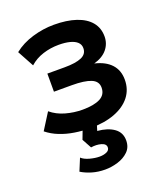

<svg xmlns="http://www.w3.org/2000/svg" viewBox="-137 -610 796 927"><g transform="rotate(-20 261.0 -146.0)"><path d="M245.5 12.5Q203.5 12.5 164 6.2Q124.5 0 89.8 -13.8Q55 -27.5 27 -50L80 -134Q111 -108 153.5 -96Q196 -84 240.5 -84Q297.5 -84 329.8 -100.2Q362 -116.5 362 -153.5Q362 -186 328.8 -199.5Q295.5 -213 231 -213H139V-306H227.5Q285 -306 314.8 -319Q344.5 -332 344.5 -362.5Q344.5 -381 331.5 -393.2Q318.5 -405.5 294.2 -411.8Q270 -418 237.5 -418Q195 -418 156 -405.5Q117 -393 88 -367L42 -451.5Q82.5 -484 137.8 -500.5Q193 -517 248.5 -517Q314.5 -517 362 -501Q409.5 -485 434.8 -454.5Q460 -424 460 -380.5Q460 -343.5 436.8 -315.2Q413.5 -287 368.5 -274.5Q423.5 -261.5 452 -230.2Q480.5 -199 480.5 -151Q480.5 -101 451.8 -64.2Q423 -27.5 370.2 -7.5Q317.5 12.5 245.5 12.5ZM244 225Q208 225 177 215.8Q146 206.5 122.5 192L148.5 129Q163 142.5 190 149.8Q217 157 239.5 157Q260.5 157 276 150Q291.5 143 291.5 128Q291.5 110 267.5 103.2Q243.5 96.5 215.5 101L189 52.5L216.5 -20H288L270.5 36.5Q323 41 354.8 63.5Q386.5 86 386.5 127Q386.5 162 364.2 183.5Q342 205 309.2 215Q276.5 225 244 225Z"/></g></svg>

Font: Geologica Medium
Style: Regular
Weight: 500
Designer: Sindre Bremnes, Frode Helland
Foundry: Monokrom Skriftforlag AS
Version: Version 1.010;gftools[0.9.28]